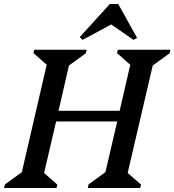

<svg xmlns="http://www.w3.org/2000/svg" viewBox="-46 -938 870 958"><path d="M-26 0 -21 -18 63 -79 187 -615 121 -673 125 -690H387L382 -672L298 -611L246 -385H551L604 -615L538 -673L542 -690H804L800 -672L716 -611L591 -75L658 -17L653 0H392L396 -18L480 -79L539 -332H234L174 -75L240 -17L236 0ZM366 -739 352 -753 502 -918H544L638 -749L620 -739L509 -816Z"/></svg>

Font: Platypi
Style: Italic
Weight: 400
Italic angle: -13°
Designer: David Sargent
Foundry: Bolt Cutter Type
Version: Version 1.200; ttfautohint (v1.8.4.7-5d5b)